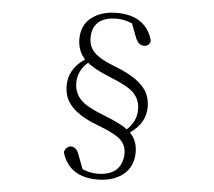

<svg xmlns="http://www.w3.org/2000/svg" viewBox="-58 -830 1116 1003"><g transform="rotate(5 500.0 -328.0)"><path d="M496.1 -225.6Q584 -191.4 619.1 -164.1Q668.9 -210 668.9 -272.5Q668.9 -335.9 617.2 -374Q581.1 -399.4 506.8 -428.7Q422.9 -462.9 387.7 -493.2Q335 -447.3 335 -383.8Q335 -316.4 391.6 -276.4Q426.8 -252 496.1 -225.6ZM626 -644.5 597.7 -717.8Q555.7 -735.4 517.6 -735.4Q411.1 -735.4 391.6 -655.3Q388.7 -640.6 388.7 -624Q388.7 -565.4 439.5 -530.3Q470.7 -508.8 525.4 -487.3Q668 -433.6 702.1 -361.3Q717.8 -329.1 717.8 -288.1Q716.8 -204.1 636.7 -149.4Q675.8 -109.4 675.8 -48.8Q675.8 43.9 597.7 85.9Q551.8 110.4 488.3 110.4Q348.6 110.4 306.6 -2Q303.7 -10.7 301.8 -18.6Q310.5 -45.9 335.9 -49.8Q365.2 -49.8 377.9 -12.7Q378.9 -11.7 378.9 -10.7L407.2 63.5Q445.3 80.1 486.3 80.1Q585.9 80.1 611.3 6.8Q618.2 -14.6 618.2 -38.1Q618.2 -87.9 577.1 -118.2Q543.9 -142.6 469.7 -170.9Q321.3 -224.6 293.9 -311.5Q286.1 -336.9 286.1 -364.3Q286.1 -449.2 363.3 -503.9Q367.2 -506.8 370.1 -508.8Q331.1 -551.8 331.1 -613.3Q331.1 -702.1 408.2 -742.2Q453.1 -765.6 514.6 -765.6Q648.4 -765.6 693.4 -666Q699.2 -652.3 703.1 -637.7Q702.1 -613.3 678.7 -607.4Q673.8 -606.4 669.9 -606.4Q639.6 -608.4 626 -644.5Z"/></g></svg>

Font: GenYoMin JP Light
Style: Regular
Weight: 300
Version: Version 1.001;PS 1;hotconv 16.6.51;makeotf.lib2.5.65220 DEVE